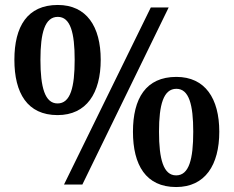

<svg xmlns="http://www.w3.org/2000/svg" viewBox="-20 -744 942 774"><path d="M212 -280C329 -280 386 -369 386 -503C386 -637 329 -724 213 -724C90 -724 38 -637 38 -503C38 -369 90 -280 212 -280ZM238 0H312L660 -714H588ZM212 -327C161 -327 143 -392 143 -503C143 -612 161 -676 213 -676C264 -676 281 -612 281 -503C281 -392 264 -327 212 -327ZM690 10C807 10 864 -79 864 -213C864 -347 807 -434 691 -434C568 -434 516 -347 516 -213C516 -79 568 10 690 10ZM690 -37C639 -37 621 -102 621 -213C621 -322 639 -386 691 -386C742 -386 759 -322 759 -213C759 -102 742 -37 690 -37Z"/></svg>

Font: Noto Serif Georgian SemiBold
Style: Regular
Weight: 600
Designer: Monotype Design Team, Akaki Razmadze
Foundry: Google LLC
Version: Version 2.003